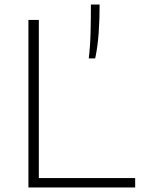

<svg xmlns="http://www.w3.org/2000/svg" viewBox="-20 -828 628 848"><path d="M105.5 0V-740H151.5V-41.5H577V0ZM372 -570Q378.5 -623 380 -684.2Q381.5 -745.5 381.5 -808H420Q420 -743.5 415.8 -683Q411.5 -622.5 400.5 -570Z"/></svg>

Font: Encode Sans Expanded ExtraLight
Style: Regular
Weight: 200
Width: 7
Designer: Multiple Designers
Foundry: Impallari Type
Version: Version 3.000; ttfautohint (v1.8.3) -l 8 -r 50 -G 200 -x 14 